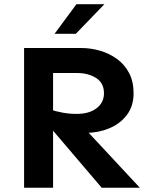

<svg xmlns="http://www.w3.org/2000/svg" viewBox="-20 -879 692 899"><path d="M92.8 0V-654.3H358.4Q404.3 -654.3 448.2 -641.6Q492.2 -628.9 527.8 -603Q563.5 -577.1 584.5 -537.1Q605.5 -497.1 605.5 -442.4Q605.5 -381.8 573.7 -340.3Q542 -298.8 490.7 -277.8Q439.5 -256.8 380.9 -256.8Q366.2 -256.8 343.3 -260.3Q320.3 -263.7 294.9 -268.1Q269.5 -272.5 247.6 -276.9Q225.6 -281.2 213.9 -284.2V-367.2Q240.2 -357.4 272.9 -351.6Q305.7 -345.7 338.9 -345.7Q397.5 -345.7 432.1 -372.1Q466.8 -398.4 466.8 -442.4Q466.8 -490.2 430.2 -513.7Q393.6 -537.1 340.8 -537.1H228.5V0ZM456.1 0 213.9 -284.2 331.1 -326.2 634.8 0ZM235.4 -720.7 337.9 -859.4H468.8L335 -720.7Z"/></svg>

Font: Sen
Style: Bold
Weight: 700
Designer: Kosal Sen, Philatype
Foundry: Philatype
Version: Version 2.000;gftools[0.9.31]